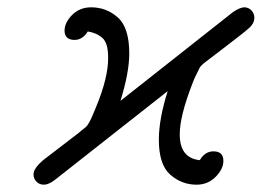

<svg xmlns="http://www.w3.org/2000/svg" viewBox="-20 -489 709 520"><path d="M70.8 -17.1Q70.8 -33.2 98.1 -56.2Q102.1 -59.1 192.9 -128.9Q194.8 -130.9 200 -135Q205.1 -139.2 206.5 -140.1Q208 -141.1 211.4 -144Q214.8 -147 215.8 -148.4Q216.8 -149.9 219.5 -154.1Q222.2 -158.2 223.6 -161.1Q225.1 -164.1 228 -170.4Q231 -176.8 233.4 -182.9Q235.8 -189 240.2 -199.2Q273.4 -279.3 272.9 -333Q272.9 -372.1 257.6 -386Q242.2 -399.9 217.8 -403.8Q203.6 -380.9 182.1 -380.9Q155.3 -380.9 154.8 -405.8Q154.8 -427.7 175.3 -448.5Q195.8 -469.2 227.1 -469.2Q268.1 -469.2 299.1 -441.7Q330.1 -414.1 330.1 -344.2Q330.1 -292.5 306.2 -215.8L610.8 -456.1Q629.9 -469.2 642.1 -469.2H643.1Q654.3 -468.3 661.6 -460.2Q668.9 -452.1 668.9 -440.9Q668.9 -426.8 657 -415.3Q645 -403.8 589.8 -361.8Q564 -341.8 546.9 -329.1Q543 -326.2 537.6 -322Q532.2 -317.9 530.5 -316.4Q528.8 -314.9 525.4 -311.5Q522 -308.1 520.5 -304.9Q519 -301.8 515.6 -294.9Q512.2 -288.1 508.5 -280.5Q504.9 -272.9 500 -259.8Q466.8 -173.8 466.8 -125Q466.8 -61 521 -55.2Q535.2 -79.1 558.1 -79.1Q585 -79.1 585 -53.2Q585 -31.2 564 -10Q543 11.2 512.2 11.2Q472.2 11.2 441.2 -15.9Q410.2 -43 410.2 -110.8Q410.2 -166 434.1 -242.2L128.9 -2Q111.8 11.2 99.1 11.2Q86.9 11.2 78.9 3.2Q70.8 -4.9 70.8 -17.1Z"/></svg>

Font: CMU Concrete
Style: Italic
Weight: 500
Italic angle: -14.04°
Version: Version 0.7.0